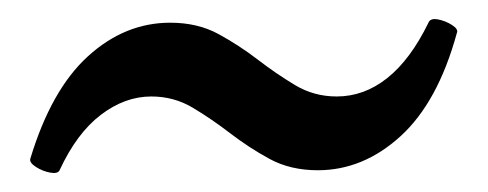

<svg xmlns="http://www.w3.org/2000/svg" viewBox="-20 -368 516 203"><path d="M43 -188Q41 -184 33 -185.5Q25 -187 18 -191.5Q11 -196 12 -200Q34 -273 73 -308.5Q112 -344 160 -344Q189 -344 211 -332Q233 -320 252.5 -305Q272 -290 292 -278Q312 -266 336 -266Q365 -266 389.5 -285.5Q414 -305 433 -344Q435 -349 443 -347.5Q451 -346 458 -341.5Q465 -337 463 -333Q443 -260 403.5 -224Q364 -188 316 -188Q287 -188 265 -200Q243 -212 223.5 -227Q204 -242 184 -254Q164 -266 140 -266Q112 -266 86.5 -246.5Q61 -227 43 -188Z"/></svg>

Font: Junicode VF
Style: Regular
Weight: 400
Designer: Peter S. Baker
Version: Version 2.213